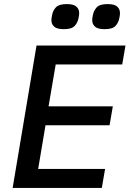

<svg xmlns="http://www.w3.org/2000/svg" viewBox="-20 -921 640 941"><path d="M42 0 159 -698H595L579 -605H253L218 -400H533L517 -307H203L167 -93H495L479 0ZM293 -778Q259 -778 245.5 -790.5Q232 -803 232 -821Q232 -826 232.5 -831.5Q233 -837 235 -846Q239 -869 254 -885Q269 -901 307 -901Q341 -901 354.5 -888.5Q368 -876 368 -858Q368 -853 367.5 -847.5Q367 -842 365 -833Q361 -810 346 -794Q331 -778 293 -778ZM493 -778Q459 -778 445.5 -790.5Q432 -803 432 -821Q432 -826 432.5 -831.5Q433 -837 435 -846Q439 -869 454 -885Q469 -901 507 -901Q541 -901 554.5 -888.5Q568 -876 568 -858Q568 -853 567.5 -847.5Q567 -842 565 -833Q561 -810 546 -794Q531 -778 493 -778Z"/></svg>

Font: IBM Plex Mono Medium
Style: Italic
Weight: 500
Italic angle: -9°
Monospace: yes
Designer: Mike Abbink, Paul van der Laan, Pieter van Rosmalen
Foundry: Bold Monday
Version: Version 2.3